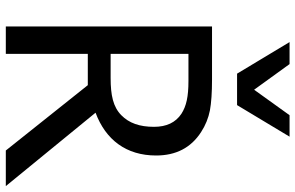

<svg xmlns="http://www.w3.org/2000/svg" viewBox="-202 -838 1040 677"><g transform="rotate(90 318.5 -500.0)"><path d="M386.7 -1000.5 296.9 -875.5 206.5 -1000.5H128.9L240.2 -815.4H351.1L462.4 -1000.5ZM377.9 -316.4C473.6 -352.1 528.8 -424.8 528.8 -529.8C528.8 -600.1 501.5 -652.8 446.3 -688.5C422.4 -704.1 396.5 -714.4 369.6 -719.7C342.8 -724.6 306.6 -727.1 261.2 -727.1H73.7V0H170.4V-289.1H280.8L511.2 0H636.7ZM427.7 -522.5C427.7 -471.7 414.6 -434.6 386.7 -407.2C357.4 -378.4 316.4 -369.6 255.4 -369.6H170.4V-644H266.1C320.8 -644 354.5 -636.7 381.8 -619.1C412.6 -598.6 427.7 -566.4 427.7 -522.5Z"/></g></svg>

Font: SG Kara SemiBold
Style: Regular
Weight: 400
Designer: Damoon Khanjanzadeh
Version: Version 1.000